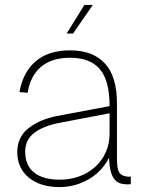

<svg xmlns="http://www.w3.org/2000/svg" viewBox="-20 -746 585 778"><path d="M220 12Q143 12 96.5 -26.5Q50 -65 50 -130Q50 -190 95 -226Q140 -262 211 -276L424 -316Q424 -420 384.5 -466Q345 -512 264 -512Q190 -512 146.5 -475.5Q103 -439 92 -370L59 -373Q73 -454 125 -498Q177 -542 264 -542Q356 -542 405 -489Q454 -436 454 -326V-100Q454 -57 466 -43.5Q478 -30 504 -30H510V0Q505 1 502 1Q499 1 495 1Q479 1 466 -3.5Q453 -8 443.5 -20Q434 -32 428.5 -53Q423 -74 422 -108Q411 -84 391.5 -62Q372 -40 346 -23.5Q320 -7 288 2.5Q256 12 220 12ZM222 -18Q266 -18 303 -32Q340 -46 367 -71Q394 -96 409 -130Q424 -164 424 -204V-287L220 -248Q157 -236 119.5 -208Q82 -180 82 -132Q82 -76 118 -47Q154 -18 222 -18ZM250 -610 322 -726H356L276 -610Z"/></svg>

Font: Geist Thin
Style: Regular
Weight: 400
Designer: Basement.studio, Andrés Briganti, Mateo Zaragoza
Foundry: Basement.studio, Vercel, Andrés Briganti, Guido Ferreyra, Mateo Zaragoza
Version: Version 1.401